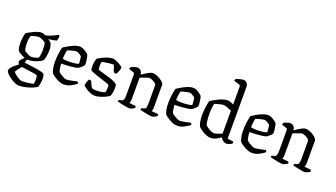

<svg xmlns="http://www.w3.org/2000/svg" viewBox="-78 -1466 4076 2331"><g transform="rotate(20 1959.5 -300.0)"><path d="M200 -130H199L188 -87Q196 -86 222.5 -82.5Q249 -79 284.5 -74.5Q320 -70 355 -64Q390 -58 416.5 -51Q443 -44 451 -35Q460 -10 460 20Q460 49 455 80.5Q450 112 443 132Q430 144 392.5 160Q355 176 307 188Q259 200 212 200Q192 200 161.5 186.5Q131 173 100.5 152Q70 131 49.5 108.5Q29 86 29 68Q29 53 45 33Q61 13 84.5 -7Q108 -27 130 -42Q125 -48 120 -58.5Q115 -69 115 -77Q115 -87 133 -106.5Q151 -126 168 -139Q151 -147 130.5 -157.5Q110 -168 94.5 -178Q79 -188 75 -193Q67 -205 61.5 -231Q56 -257 56 -288Q56 -334 61.5 -369Q67 -404 74 -426Q85 -433 106.5 -445Q128 -457 155 -470Q182 -483 209 -491.5Q236 -500 258 -500Q270 -500 287 -494Q304 -488 310 -485Q338 -489 367.5 -500.5Q397 -512 421.5 -524.5Q446 -537 461 -545L475 -535Q475 -518 471 -500Q467 -482 463 -472Q446 -466 418 -461Q390 -456 362 -455V-451Q373 -444 384 -436Q395 -428 403 -414Q410 -398 414.5 -376Q419 -354 419 -333Q419 -295 412 -257Q405 -219 396 -196Q385 -184 357 -169Q329 -154 288.5 -142.5Q248 -131 200 -130ZM242 -180Q254 -180 272 -184Q290 -188 306 -193.5Q322 -199 327 -201Q334 -215 338.5 -243.5Q343 -272 343 -303Q343 -335 340 -363Q337 -391 331 -399Q327 -405 310 -414.5Q293 -424 274 -431.5Q255 -439 244 -439Q232 -439 211.5 -435Q191 -431 172 -425Q153 -419 144 -414Q139 -400 135 -374Q131 -348 131 -324Q131 -286 136.5 -257Q142 -228 147 -222Q152 -216 170 -206Q188 -196 208.5 -188Q229 -180 242 -180ZM231 136Q250 136 279.5 133.5Q309 131 337 126.5Q365 122 380 117Q383 107 384 84.5Q385 62 385 49Q385 23 378 7Q376 5 356.5 1Q337 -3 309.5 -7Q282 -11 253.5 -15Q225 -19 203 -22Q181 -25 175 -26Q162 -12 148 5.5Q134 23 124.5 37Q115 51 115 56Q115 64 128.5 77Q142 90 161.5 103.5Q181 117 200 126.5Q219 136 231 136Z M723 0Q697 0 669.5 -10Q642 -20 618 -34Q594 -48 577.5 -61Q561 -74 556 -80Q545 -97 537 -135.5Q529 -174 529 -219Q529 -279 536.5 -330.5Q544 -382 553 -414Q571 -426 605 -446.5Q639 -467 679.5 -483.5Q720 -500 758 -500Q773 -500 796 -489Q819 -478 839.5 -463.5Q860 -449 868 -439Q873 -430 877.5 -407.5Q882 -385 885 -358.5Q888 -332 887 -310Q874 -290 851.5 -272Q829 -254 815 -247Q806 -244 776.5 -239.5Q747 -235 703.5 -231.5Q660 -228 608 -228Q610 -193 615 -164Q620 -135 625 -126Q630 -119 650.5 -105Q671 -91 694.5 -79Q718 -67 734 -67Q745 -67 764.5 -70Q784 -73 806 -77.5Q828 -82 845.5 -86Q863 -90 870 -92Q873 -89 877 -82.5Q881 -76 882 -67Q853 -43 811 -21.5Q769 0 723 0ZM680 -282Q717 -282 756.5 -286.5Q796 -291 812 -299Q812 -314 810.5 -333Q809 -352 806.5 -368.5Q804 -385 803 -391Q801 -395 788 -404.5Q775 -414 758.5 -422Q742 -430 730 -430Q719 -430 696.5 -425Q674 -420 652 -413.5Q630 -407 621 -403Q615 -384 611 -352.5Q607 -321 607 -291Q617 -286 639 -284Q661 -282 680 -282Z M1122 0Q1097 0 1071 -9.5Q1045 -19 1021.5 -33Q998 -47 982.5 -59.5Q967 -72 966 -77Q966 -99 975 -123Q984 -147 993 -162Q1004 -162 1012 -159Q1020 -156 1023 -154Q1029 -137 1040.5 -113Q1052 -89 1064 -73Q1085 -66 1117 -66Q1145 -66 1177 -70Q1209 -74 1231 -84Q1239 -108 1239 -146Q1239 -167 1236 -180Q1233 -184 1208 -193Q1183 -202 1147 -213.5Q1111 -225 1074.5 -237Q1038 -249 1011 -260.5Q984 -272 978 -280Q976 -291 975 -303.5Q974 -316 974 -328Q974 -357 979 -384Q984 -411 991 -428Q1006 -440 1038.5 -457Q1071 -474 1108.5 -487Q1146 -500 1177 -500Q1193 -500 1215.5 -491.5Q1238 -483 1260 -471Q1282 -459 1297 -447.5Q1312 -436 1313 -430Q1313 -422 1307 -402Q1301 -382 1292 -363Q1283 -344 1275 -338Q1265 -338 1256.5 -341Q1248 -344 1245 -347Q1230 -382 1223.5 -408Q1217 -434 1208 -434Q1184 -434 1153.5 -430.5Q1123 -427 1097.5 -422.5Q1072 -418 1062 -414Q1059 -403 1058 -388Q1057 -373 1057 -359Q1057 -346 1058 -334.5Q1059 -323 1061 -315Q1064 -311 1088 -304Q1112 -297 1146.5 -287.5Q1181 -278 1217 -266.5Q1253 -255 1281 -242Q1309 -229 1319 -216Q1324 -199 1324 -174Q1324 -142 1317.5 -110Q1311 -78 1307 -68Q1292 -54 1261.5 -38.5Q1231 -23 1194 -11.5Q1157 0 1122 0Z M1569 0Q1562 0 1541 -3Q1520 -6 1494.5 -11Q1469 -16 1446 -21.5Q1423 -27 1411 -31Q1411 -39 1414.5 -45Q1418 -51 1421 -53L1447 -58Q1463 -61 1472.5 -76Q1482 -91 1482 -135V-405Q1482 -413 1479 -419Q1476 -425 1467 -428L1408 -448Q1408 -458 1411.5 -465.5Q1415 -473 1417 -476Q1432 -484 1457 -492Q1482 -500 1495 -500Q1522 -500 1540.5 -480.5Q1559 -461 1559 -431Q1582 -446 1607 -462Q1632 -478 1655 -489Q1678 -500 1695 -500Q1717 -500 1743 -490.5Q1769 -481 1793 -466Q1817 -451 1832.5 -434Q1848 -417 1848 -402V-117Q1848 -96 1844.5 -81.5Q1841 -67 1838 -61L1921 -53Q1923 -50 1925.5 -45Q1928 -40 1928 -32Q1922 -25 1909 -17.5Q1896 -10 1881 -5Q1866 0 1857 0Q1850 0 1829.5 -3Q1809 -6 1784 -11Q1759 -16 1736.5 -21.5Q1714 -27 1703 -31Q1703 -39 1706 -45Q1709 -51 1712 -53L1737 -58Q1753 -61 1761.5 -76Q1770 -91 1770 -135V-370Q1770 -380 1758.5 -391Q1747 -402 1731 -411Q1715 -420 1699.5 -425.5Q1684 -431 1677 -431Q1667 -431 1643.5 -422.5Q1620 -414 1596 -405Q1572 -396 1561 -392V-117Q1561 -96 1557.5 -81.5Q1554 -67 1551 -61L1631 -53Q1633 -50 1635.5 -45Q1638 -40 1638 -32Q1630 -21 1606.5 -10.5Q1583 0 1569 0Z M2187 0Q2161 0 2133.5 -10Q2106 -20 2082 -34Q2058 -48 2041.5 -61Q2025 -74 2020 -80Q2009 -97 2001 -135.5Q1993 -174 1993 -219Q1993 -279 2000.5 -330.5Q2008 -382 2017 -414Q2035 -426 2069 -446.5Q2103 -467 2143.5 -483.5Q2184 -500 2222 -500Q2237 -500 2260 -489Q2283 -478 2303.5 -463.5Q2324 -449 2332 -439Q2337 -430 2341.5 -407.5Q2346 -385 2349 -358.5Q2352 -332 2351 -310Q2338 -290 2315.5 -272Q2293 -254 2279 -247Q2270 -244 2240.5 -239.5Q2211 -235 2167.5 -231.5Q2124 -228 2072 -228Q2074 -193 2079 -164Q2084 -135 2089 -126Q2094 -119 2114.5 -105Q2135 -91 2158.5 -79Q2182 -67 2198 -67Q2209 -67 2228.5 -70Q2248 -73 2270 -77.5Q2292 -82 2309.5 -86Q2327 -90 2334 -92Q2337 -89 2341 -82.5Q2345 -76 2346 -67Q2317 -43 2275 -21.5Q2233 0 2187 0ZM2144 -282Q2181 -282 2220.5 -286.5Q2260 -291 2276 -299Q2276 -314 2274.5 -333Q2273 -352 2270.5 -368.5Q2268 -385 2267 -391Q2265 -395 2252 -404.5Q2239 -414 2222.5 -422Q2206 -430 2194 -430Q2183 -430 2160.5 -425Q2138 -420 2116 -413.5Q2094 -407 2085 -403Q2079 -384 2075 -352.5Q2071 -321 2071 -291Q2081 -286 2103 -284Q2125 -282 2144 -282Z M2622 0Q2597 0 2570.5 -9.5Q2544 -19 2520 -33Q2496 -47 2479 -60Q2462 -73 2456 -80Q2445 -97 2437 -135.5Q2429 -174 2429 -220Q2429 -279 2436.5 -331Q2444 -383 2453 -414Q2467 -423 2491 -437.5Q2515 -452 2544.5 -466.5Q2574 -481 2605.5 -490.5Q2637 -500 2665 -500Q2679 -500 2700 -492Q2721 -484 2740 -475V-705Q2740 -713 2737 -719Q2734 -725 2725 -728L2654 -750Q2654 -759 2657 -766Q2660 -773 2662 -776Q2672 -781 2691 -786.5Q2710 -792 2728.5 -796Q2747 -800 2756 -800Q2782 -800 2800.5 -780.5Q2819 -761 2819 -733V-62L2891 -53Q2893 -51 2896 -45.5Q2899 -40 2899 -32Q2889 -20 2865.5 -10Q2842 0 2828 0Q2803 0 2780.5 -15.5Q2758 -31 2748 -53Q2720 -33 2687.5 -16.5Q2655 0 2622 0ZM2636 -67Q2651 -67 2682.5 -77Q2714 -87 2740 -98V-395Q2714 -406 2683 -418Q2652 -430 2632 -430Q2621 -430 2598.5 -425Q2576 -420 2553.5 -413.5Q2531 -407 2521 -403Q2515 -384 2511 -345.5Q2507 -307 2507 -274Q2507 -221 2513 -178.5Q2519 -136 2525 -126Q2530 -120 2550.5 -105.5Q2571 -91 2595.5 -79Q2620 -67 2636 -67Z M3155 0Q3129 0 3101.5 -10Q3074 -20 3050 -34Q3026 -48 3009.5 -61Q2993 -74 2988 -80Q2977 -97 2969 -135.5Q2961 -174 2961 -219Q2961 -279 2968.5 -330.5Q2976 -382 2985 -414Q3003 -426 3037 -446.5Q3071 -467 3111.5 -483.5Q3152 -500 3190 -500Q3205 -500 3228 -489Q3251 -478 3271.5 -463.5Q3292 -449 3300 -439Q3305 -430 3309.5 -407.5Q3314 -385 3317 -358.5Q3320 -332 3319 -310Q3306 -290 3283.5 -272Q3261 -254 3247 -247Q3238 -244 3208.5 -239.5Q3179 -235 3135.5 -231.5Q3092 -228 3040 -228Q3042 -193 3047 -164Q3052 -135 3057 -126Q3062 -119 3082.5 -105Q3103 -91 3126.5 -79Q3150 -67 3166 -67Q3177 -67 3196.5 -70Q3216 -73 3238 -77.5Q3260 -82 3277.5 -86Q3295 -90 3302 -92Q3305 -89 3309 -82.5Q3313 -76 3314 -67Q3285 -43 3243 -21.5Q3201 0 3155 0ZM3112 -282Q3149 -282 3188.5 -286.5Q3228 -291 3244 -299Q3244 -314 3242.5 -333Q3241 -352 3238.5 -368.5Q3236 -385 3235 -391Q3233 -395 3220 -404.5Q3207 -414 3190.5 -422Q3174 -430 3162 -430Q3151 -430 3128.5 -425Q3106 -420 3084 -413.5Q3062 -407 3053 -403Q3047 -384 3043 -352.5Q3039 -321 3039 -291Q3049 -286 3071 -284Q3093 -282 3112 -282Z M3544 0Q3537 0 3516 -3Q3495 -6 3469.5 -11Q3444 -16 3421 -21.5Q3398 -27 3386 -31Q3386 -39 3389.5 -45Q3393 -51 3396 -53L3422 -58Q3438 -61 3447.5 -76Q3457 -91 3457 -135V-405Q3457 -413 3454 -419Q3451 -425 3442 -428L3383 -448Q3383 -458 3386.5 -465.5Q3390 -473 3392 -476Q3407 -484 3432 -492Q3457 -500 3470 -500Q3497 -500 3515.5 -480.5Q3534 -461 3534 -431Q3557 -446 3582 -462Q3607 -478 3630 -489Q3653 -500 3670 -500Q3692 -500 3718 -490.5Q3744 -481 3768 -466Q3792 -451 3807.5 -434Q3823 -417 3823 -402V-117Q3823 -96 3819.5 -81.5Q3816 -67 3813 -61L3896 -53Q3898 -50 3900.5 -45Q3903 -40 3903 -32Q3897 -25 3884 -17.5Q3871 -10 3856 -5Q3841 0 3832 0Q3825 0 3804.5 -3Q3784 -6 3759 -11Q3734 -16 3711.5 -21.5Q3689 -27 3678 -31Q3678 -39 3681 -45Q3684 -51 3687 -53L3712 -58Q3728 -61 3736.5 -76Q3745 -91 3745 -135V-370Q3745 -380 3733.5 -391Q3722 -402 3706 -411Q3690 -420 3674.5 -425.5Q3659 -431 3652 -431Q3642 -431 3618.5 -422.5Q3595 -414 3571 -405Q3547 -396 3536 -392V-117Q3536 -96 3532.5 -81.5Q3529 -67 3526 -61L3606 -53Q3608 -50 3610.5 -45Q3613 -40 3613 -32Q3605 -21 3581.5 -10.5Q3558 0 3544 0Z"/></g></svg>

Font: Texturina 72pt
Style: Regular
Weight: 400
Designer: Guillermo Torres Carreño
Foundry: Omnibus-Type
Version: Version 1.002; ttfautohint (v1.8.3)